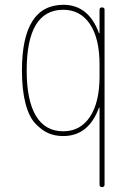

<svg xmlns="http://www.w3.org/2000/svg" viewBox="-20 -550 540 790"><path d="M240.2 -509.8Q89.8 -509.8 89.8 -259.8Q89.8 -136.7 127.9 -73.2Q166 -9.8 240.2 -9.8Q310.5 -9.8 350.1 -69.3Q389.6 -128.9 389.6 -235.4V-285.2Q389.6 -391.6 350.1 -450.7Q310.5 -509.8 240.2 -509.8ZM240.2 9.8Q207 9.8 180.2 -1.5Q153.3 -12.7 126.5 -40.5Q99.6 -68.4 85 -124Q70.3 -179.7 70.3 -259.8Q70.3 -529.3 240.2 -530.3Q343.8 -530.3 386.7 -415Q386.7 -413.1 388.7 -413.1Q389.6 -413.1 389.6 -414.1V-509.8Q389.6 -519.5 399.9 -519.5Q410.2 -519.5 410.2 -509.8V210Q410.2 219.7 399.9 219.7Q389.6 219.7 389.6 210V-106.4Q389.6 -107.4 388.7 -107.4Q386.7 -107.4 386.7 -105.5Q343.8 9.8 240.2 9.8Z"/></svg>

Font: Rounded-X Mgen+ 2m thin
Style: Regular
Weight: 100
Designer: [Source Han Sans]
Ryoko NISHIZUKA  (kana & ideographs); Paul D. Hunt (Latin, Greek & Cyrillic); Wenlong ZHANG  (bopomofo
Version: Version 1.059.20150602